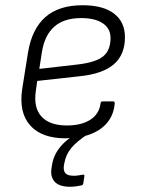

<svg xmlns="http://www.w3.org/2000/svg" viewBox="-20 -516 540 733"><path d="M230 12Q139 12 95 -37.5Q51 -87 65 -178L87 -316Q102 -406 153.5 -451Q205 -496 295 -496Q374 -496 415.5 -464Q457 -432 457 -374Q457 -307 414.5 -270.5Q372 -234 285 -225L122 -207L117 -170Q107 -106 138 -71.5Q169 -37 235 -37Q291 -37 325 -59Q359 -81 364 -122Q365 -129 372 -129H412Q418 -129 418 -122Q415 -81 392 -51Q369 -21 327.5 -4.5Q286 12 230 12ZM130 -253 278 -270Q346 -278 374 -301Q402 -324 402 -371Q402 -407 372.5 -427Q343 -447 290 -447Q224 -447 187 -414Q150 -381 140 -317ZM248 197Q206 197 188.5 177.5Q171 158 177 124L179 111Q186 71 216 38Q246 5 298 -17L317 -5Q274 23 253 48Q232 73 226 105L224 115Q221 136 230 145.5Q239 155 261 155Q272 155 280 153.5Q288 152 295 151Q299 150 301 151.5Q303 153 302 157L298 184Q297 191 290 192Q280 194 269.5 195.5Q259 197 248 197Z"/></svg>

Font: Sofia Sans Light
Style: Italic
Weight: 300
Italic angle: -9°
Version: Version 4.100-B